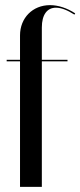

<svg xmlns="http://www.w3.org/2000/svg" viewBox="-20 -728 313 748"><path d="M6 -495V-489H58V0H143V-489H243V-495H143V-621C143 -670 163 -698 198 -698C218 -698 242 -689 270 -671L273 -676C241 -697 206 -708 175 -708C107 -708 58 -658 58 -590V-495Z"/></svg>

Font: Moniqa SemBd Display
Style: Regular
Weight: 600
Designer: Rajesh Rajput
Foundry: Rajesh Rajput
Version: Version 1.000